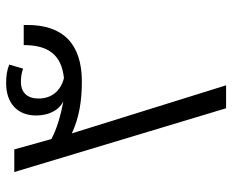

<svg xmlns="http://www.w3.org/2000/svg" viewBox="-84 -656 740 611"><g transform="rotate(-90 285.5 -350.0)"><path d="M44 -674 247 0H320L167 -491C216 -468 269 -459 332 -459C454 -459 512 -521 512 -632V-644H448C448 -568 419 -524 343 -516C300 -527 278 -557 278 -597C278 -639 304 -653 330 -653C345 -653 360 -651 373 -646L386 -690C370 -697 350 -700 327 -700C262 -700 224 -663 224 -605C224 -566 239 -533 269 -518C220 -527 181 -539 149 -556L116 -674Z"/></g></svg>

Font: Noto Kufi Arabic Light
Style: Regular
Weight: 300
Designer: Monotype Design Team, David Williams, Khaled Hosny
Foundry: Google LLC
Version: Version 2.109